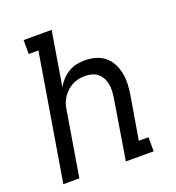

<svg xmlns="http://www.w3.org/2000/svg" viewBox="-133 -841 866 947"><g transform="rotate(-20 300.0 -367.5)"><path d="M38 0 148 -662H97V-735H244L197 -451Q208 -471 224 -488Q240 -505 260 -517Q280 -529 302 -533.5Q324 -538 345 -538Q374 -538 401 -530.5Q428 -523 449 -506Q470 -489 482.5 -465Q495 -441 500.5 -414Q506 -387 505 -358Q504 -329 499 -300L461 -74H512V0H366L417 -312Q420 -331 421 -349Q422 -367 419 -384.5Q416 -402 408 -417.5Q400 -433 387 -444Q374 -455 356.5 -460Q339 -465 320 -465Q303 -465 286 -461.5Q269 -458 253.5 -450Q238 -442 224.5 -429.5Q211 -417 201 -402Q191 -387 185.5 -370.5Q180 -354 178 -337L122 0Z"/></g></svg>

Font: Iosevka Curly Slab Extended
Style: Italic
Weight: 400
Width: 7
Italic angle: -9°
Monospace: yes
Designer: Belleve Invis
Foundry: Belleve Invis
Version: Version 11.1.0; ttfautohint (v1.8.3)